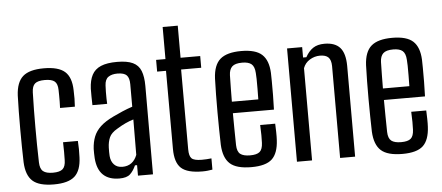

<svg xmlns="http://www.w3.org/2000/svg" viewBox="-51 -887 2331 1013"><g transform="rotate(-5 1114.0 -381.0)"><path d="M263.5 -391.5Q264.5 -408 264.5 -424.5Q264.5 -441 264.5 -457Q264.5 -473 264 -486.5Q263.5 -519.5 248 -532.5Q232.5 -545.5 196 -545.5Q159 -545.5 143.8 -532.2Q128.5 -519 127.5 -486Q126 -439.5 125.5 -394Q125 -348.5 125 -302.5Q125 -256.5 125.5 -210Q126 -163.5 127.5 -115Q128.5 -81 144.8 -67.8Q161 -54.5 196.5 -54.5Q233 -54.5 248.2 -68Q263.5 -81.5 264 -115.5Q264.5 -136.5 264.5 -158.5Q264.5 -180.5 263.5 -210H342Q343.5 -192 343.8 -166.2Q344 -140.5 343 -123Q340.5 -53.5 306.8 -23Q273 7.5 196.5 7.5Q118 7.5 84 -23.2Q50 -54 47 -123Q46 -159 45.2 -203.8Q44.5 -248.5 44.5 -296.5Q44.5 -344.5 45 -390.8Q45.5 -437 47 -476Q50.5 -546.5 85 -577Q119.5 -607.5 196 -607.5Q273 -607.5 307.2 -577.5Q341.5 -547.5 343 -478.5Q344 -458 343.8 -434.5Q343.5 -411 342 -391.5Z M543.5 6.5Q488 6.5 457.5 -22.8Q427 -52 422.5 -111.5Q422 -124 421.5 -136.2Q421 -148.5 421.5 -161Q423.5 -197 434.8 -225.5Q446 -254 471 -277.5Q496 -301 540 -322Q563.5 -333.5 590.5 -345Q617.5 -356.5 643.5 -365V-484Q643.5 -517 629.8 -531.5Q616 -546 580.5 -546Q550.5 -546 532.5 -533.5Q514.5 -521 513 -489Q512 -474 511.8 -454.8Q511.5 -435.5 512 -418.2Q512.5 -401 513 -391.5H435Q434.5 -413 434 -435.5Q433.5 -458 434 -479Q436 -523 451 -551.5Q466 -580 498.2 -593.8Q530.5 -607.5 584 -607.5Q637.5 -607.5 667.5 -593.2Q697.5 -579 709.8 -548Q722 -517 722 -468L721.5 0H642V-55.5H631Q618 -26.5 600.2 -10Q582.5 6.5 543.5 6.5ZM564.5 -53.5Q593 -53.5 612.5 -68Q632 -82.5 642.5 -110L643.5 -297.5Q623.5 -291.5 602.5 -282Q581.5 -272.5 555.5 -256.5Q523 -238 512.8 -214.8Q502.5 -191.5 501.5 -161Q501 -147.5 501.2 -137Q501.5 -126.5 502 -116Q504.5 -87 520.8 -70.2Q537 -53.5 564.5 -53.5Z M983.5 7.5Q903 7.5 870.5 -22.5Q838 -52.5 838 -124.5L837.5 -538H790.5V-600H840V-770H920V-600H1024V-538H917.5L918 -115.5Q918 -79.5 931.2 -66.8Q944.5 -54 985 -54Q1000 -54 1010.8 -54.8Q1021.5 -55.5 1036 -57V2.5Q1024 4.5 1011.2 6Q998.5 7.5 983.5 7.5Z M1242.5 7.5Q1163.5 7.5 1129.2 -23.5Q1095 -54.5 1091.5 -123.5Q1090.5 -159.5 1089.8 -204.2Q1089 -249 1089 -296.8Q1089 -344.5 1089.5 -390.5Q1090 -436.5 1091.5 -475.5Q1095 -546.5 1130.2 -577Q1165.5 -607.5 1241.5 -607.5Q1318 -607.5 1351.5 -576.5Q1385 -545.5 1388 -479Q1388.5 -467.5 1388.8 -435.2Q1389 -403 1388.8 -362.2Q1388.5 -321.5 1387 -284.5H1169.5Q1169.5 -243 1170.2 -200.8Q1171 -158.5 1171.5 -115Q1172.5 -81 1189 -68Q1205.5 -55 1241 -55Q1276.5 -55 1291.8 -68Q1307 -81 1308.5 -115Q1309.5 -130 1309.2 -156Q1309 -182 1307.5 -210H1387Q1388 -193 1388.5 -166.2Q1389 -139.5 1388 -123.5Q1384.5 -53.5 1351.8 -23Q1319 7.5 1242.5 7.5ZM1169.5 -345.5H1309.5Q1310 -373.5 1310.2 -402.2Q1310.5 -431 1310 -453.8Q1309.5 -476.5 1308.5 -485.5Q1306.5 -519.5 1290.5 -532.8Q1274.5 -546 1241.5 -546Q1203.5 -546 1188 -531Q1172.5 -516 1171.5 -485.5Q1171 -451.5 1170.2 -416.2Q1169.5 -381 1169.5 -345.5Z M1484 0V-600H1564V-545H1581.5Q1598.5 -576 1622 -591.8Q1645.5 -607.5 1682.5 -607.5Q1738 -607.5 1764.8 -577.5Q1791.5 -547.5 1792 -481V0H1712.5V-487Q1712 -519 1698 -533Q1684 -547 1653.5 -547Q1624.5 -547 1599.2 -531.5Q1574 -516 1564 -488.5V0Z M2042.5 7.5Q1963.5 7.5 1929.2 -23.5Q1895 -54.5 1891.5 -123.5Q1890.5 -159.5 1889.8 -204.2Q1889 -249 1889 -296.8Q1889 -344.5 1889.5 -390.5Q1890 -436.5 1891.5 -475.5Q1895 -546.5 1930.2 -577Q1965.5 -607.5 2041.5 -607.5Q2118 -607.5 2151.5 -576.5Q2185 -545.5 2188 -479Q2188.5 -467.5 2188.8 -435.2Q2189 -403 2188.8 -362.2Q2188.5 -321.5 2187 -284.5H1969.5Q1969.5 -243 1970.2 -200.8Q1971 -158.5 1971.5 -115Q1972.5 -81 1989 -68Q2005.5 -55 2041 -55Q2076.5 -55 2091.8 -68Q2107 -81 2108.5 -115Q2109.5 -130 2109.2 -156Q2109 -182 2107.5 -210H2187Q2188 -193 2188.5 -166.2Q2189 -139.5 2188 -123.5Q2184.5 -53.5 2151.8 -23Q2119 7.5 2042.5 7.5ZM1969.5 -345.5H2109.5Q2110 -373.5 2110.2 -402.2Q2110.5 -431 2110 -453.8Q2109.5 -476.5 2108.5 -485.5Q2106.5 -519.5 2090.5 -532.8Q2074.5 -546 2041.5 -546Q2003.5 -546 1988 -531Q1972.5 -516 1971.5 -485.5Q1971 -451.5 1970.2 -416.2Q1969.5 -381 1969.5 -345.5Z"/></g></svg>

Font: Big Shoulders Text Thin
Style: Regular
Weight: 400
Version: Version 2.002